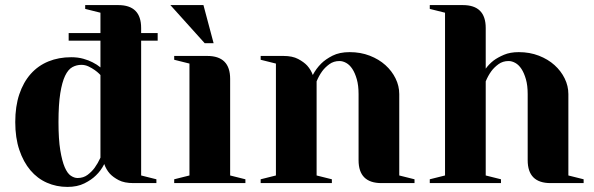

<svg xmlns="http://www.w3.org/2000/svg" viewBox="-20 -720 2335 755"><path d="M445 -700Q535 -700 535 -610V-590H600V-560H535V-30L595 -15V0H505Q469 0 447 -11.5Q425 -23 412 -37Q397 -54 390 -75Q377 -49 357 -30Q340 -13 312 1Q284 15 245 15Q202 15 164.5 -1.5Q127 -18 99.5 -50.5Q72 -83 56 -130.5Q40 -178 40 -240Q40 -302 56 -349.5Q72 -397 101 -429.5Q130 -462 170.5 -478.5Q211 -495 260 -495Q286 -495 307.5 -489Q329 -483 344 -475Q362 -466 375 -455V-560H250V-590H375V-670L315 -685V-700ZM375 -425Q375 -425 369 -431Q363 -437 352.5 -444.5Q342 -452 328.5 -458.5Q315 -465 300 -465Q281 -465 264.5 -456Q248 -447 236 -422Q224 -397 217 -353Q210 -309 210 -240Q210 -172 217 -129.5Q224 -87 234.5 -62.5Q245 -38 258.5 -29Q272 -20 285 -20Q308 -20 324.5 -32.5Q341 -45 352 -60Q365 -78 375 -100Z M650 0ZM795 -500Q885 -500 885 -410V-30L945 -15V0H665V-15L725 -30V-470L665 -485V-500ZM780 -700 820 -550H785L650 -700Z M1390 -350Q1390 -384 1383 -408.5Q1376 -433 1365.5 -449Q1355 -465 1341.5 -472.5Q1328 -480 1315 -480Q1292 -480 1275 -467.5Q1258 -455 1247 -440Q1234 -422 1225 -400V-30L1285 -15V0H1005V-15L1065 -30V-470L1005 -485V-500H1095Q1130 -500 1152.5 -488Q1175 -476 1188 -462Q1203 -445 1210 -425Q1223 -450 1243 -470Q1260 -487 1287.5 -501Q1315 -515 1355 -515Q1398 -515 1434 -501Q1470 -487 1495.5 -464Q1521 -441 1535.5 -411.5Q1550 -382 1550 -350V-30L1610 -15V0H1480Q1390 0 1390 -90Z M2055 -350Q2055 -384 2048 -408.5Q2041 -433 2030.5 -449Q2020 -465 2006.5 -472.5Q1993 -480 1980 -480Q1957 -480 1940 -467.5Q1923 -455 1912 -440Q1899 -422 1890 -400V-30L1950 -15V0H1670V-15L1730 -30V-670L1670 -685V-700H1800Q1890 -700 1890 -610V-450Q1903 -468 1921 -482Q1937 -494 1961.5 -504.5Q1986 -515 2020 -515Q2063 -515 2099 -501Q2135 -487 2160.5 -464Q2186 -441 2200.5 -411.5Q2215 -382 2215 -350V-30L2275 -15V0H2145Q2055 0 2055 -90Z"/></svg>

Font: Yeseva One
Style: Regular
Weight: 400
Designer: Jovanny Lemonad
Foundry: Jovanny Lemonad
Version: Version 2.001; ttfautohint (v0.91) -l 8 -r 50 -G 200 -x 0 -w